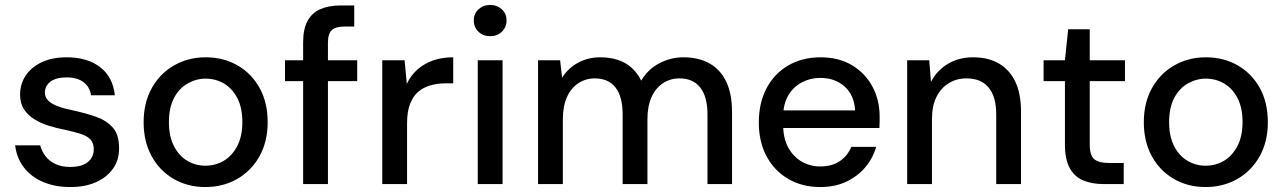

<svg xmlns="http://www.w3.org/2000/svg" viewBox="-20 -742 5180 774"><path d="M263 12Q201 12 152.5 -9Q104 -30 75.5 -68Q47 -106 41 -156H142Q148 -133 163 -113Q178 -93 203 -81Q228 -69 263 -69Q296 -69 317 -78.5Q338 -88 348 -104Q358 -120 358 -139Q358 -166 344.5 -180Q331 -194 304.5 -202.5Q278 -211 241 -219Q209 -225 177 -235Q145 -245 119 -261Q93 -277 77 -301Q61 -325 61 -360Q61 -404 84 -438Q107 -472 149 -491.5Q191 -511 249 -511Q332 -511 383.5 -471.5Q435 -432 443 -358H347Q342 -392 316.5 -411Q291 -430 249 -430Q206 -430 183.5 -413Q161 -396 161 -368Q161 -350 174.5 -336.5Q188 -323 213.5 -313.5Q239 -304 274 -297Q325 -286 366.5 -271.5Q408 -257 434 -228.5Q460 -200 460 -146Q461 -99 436.5 -63.5Q412 -28 368 -8Q324 12 263 12Z M808 12Q737 12 680.5 -20.5Q624 -53 591.5 -112Q559 -171 559 -249Q559 -328 592 -387Q625 -446 682 -478.5Q739 -511 809 -511Q881 -511 937.5 -478.5Q994 -446 1026.5 -387.5Q1059 -329 1059 -249Q1059 -171 1026 -112Q993 -53 936 -20.5Q879 12 808 12ZM808 -74Q848 -74 881.5 -93.5Q915 -113 936 -152.5Q957 -192 957 -250Q957 -308 936.5 -347Q916 -386 882.5 -405.5Q849 -425 809 -425Q771 -425 736.5 -405.5Q702 -386 681.5 -347Q661 -308 661 -249Q661 -192 681.5 -152.5Q702 -113 735.5 -93.5Q769 -74 808 -74Z M1202 0V-572Q1202 -624 1219.5 -657Q1237 -690 1271 -705Q1305 -720 1353 -720H1408V-635H1369Q1333 -635 1317.5 -620.5Q1302 -606 1302 -570V0ZM1129 -415V-499H1420V-415Z M1521 0V-499H1611L1620 -404Q1636 -438 1662.5 -461.5Q1689 -485 1725 -498Q1761 -511 1807 -511V-406H1776Q1744 -406 1715.5 -398Q1687 -390 1666 -372Q1645 -354 1633 -323Q1621 -292 1621 -245V0Z M1906 0V-499H2006V0ZM1956 -596Q1928 -596 1909 -614Q1890 -632 1890 -660Q1890 -687 1909 -704.5Q1928 -722 1956 -722Q1984 -722 2003 -704.5Q2022 -687 2022 -660Q2022 -632 2003 -614Q1984 -596 1956 -596Z M2149 0V-499H2238L2246 -429Q2270 -467 2310 -489Q2350 -511 2400 -511Q2438 -511 2469.5 -501Q2501 -491 2525 -470Q2549 -449 2565 -417Q2591 -462 2637 -486.5Q2683 -511 2735 -511Q2796 -511 2840 -486.5Q2884 -462 2907.5 -413Q2931 -364 2931 -291V0H2832V-281Q2832 -352 2803 -389Q2774 -426 2719 -426Q2682 -426 2652.5 -406.5Q2623 -387 2606.5 -350.5Q2590 -314 2590 -261V0H2490V-281Q2490 -352 2461.5 -389Q2433 -426 2377 -426Q2341 -426 2311.5 -406.5Q2282 -387 2265.5 -350.5Q2249 -314 2249 -261V0Z M3287 12Q3214 12 3158 -20.5Q3102 -53 3070.5 -111.5Q3039 -170 3039 -248Q3039 -327 3070 -386Q3101 -445 3157.5 -478Q3214 -511 3288 -511Q3362 -511 3415.5 -478.5Q3469 -446 3497.5 -392Q3526 -338 3526 -273Q3526 -263 3526 -251.5Q3526 -240 3525 -226H3112V-297H3427Q3424 -358 3385 -393Q3346 -428 3287 -428Q3247 -428 3212.5 -410Q3178 -392 3157.5 -357Q3137 -322 3137 -269V-240Q3137 -185 3157.5 -147.5Q3178 -110 3212 -90.5Q3246 -71 3286 -71Q3334 -71 3365.5 -92.5Q3397 -114 3412 -150H3512Q3499 -104 3468 -67.5Q3437 -31 3391.5 -9.5Q3346 12 3287 12Z M3637 0V-499H3726L3733 -412Q3757 -458 3801 -484.5Q3845 -511 3903 -511Q3963 -511 4006 -486.5Q4049 -462 4072.5 -413.5Q4096 -365 4096 -291V0H3996V-281Q3996 -352 3965.5 -389Q3935 -426 3876 -426Q3836 -426 3804.5 -406.5Q3773 -387 3755 -351Q3737 -315 3737 -262V0Z M4429 0Q4381 0 4346 -15Q4311 -30 4292 -65Q4273 -100 4273 -160V-415H4187V-499H4273L4286 -624H4373V-499H4515V-415H4373V-159Q4373 -116 4391 -100.5Q4409 -85 4453 -85H4510V0Z M4840 12Q4769 12 4712.5 -20.5Q4656 -53 4623.5 -112Q4591 -171 4591 -249Q4591 -328 4624 -387Q4657 -446 4714 -478.5Q4771 -511 4841 -511Q4913 -511 4969.5 -478.5Q5026 -446 5058.5 -387.5Q5091 -329 5091 -249Q5091 -171 5058 -112Q5025 -53 4968 -20.5Q4911 12 4840 12ZM4840 -74Q4880 -74 4913.5 -93.5Q4947 -113 4968 -152.5Q4989 -192 4989 -250Q4989 -308 4968.5 -347Q4948 -386 4914.5 -405.5Q4881 -425 4841 -425Q4803 -425 4768.5 -405.5Q4734 -386 4713.5 -347Q4693 -308 4693 -249Q4693 -192 4713.5 -152.5Q4734 -113 4767.5 -93.5Q4801 -74 4840 -74Z"/></svg>

Font: DM Sans 20pt Medium
Style: Regular
Weight: 500
Version: Version 4.004;gftools[0.9.30]